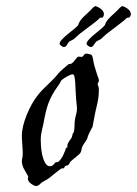

<svg xmlns="http://www.w3.org/2000/svg" viewBox="-20 -603 457 641"><path d="M310 -307C310 -313 306 -319 306 -322C306 -327 310 -328 310 -333C311 -340 305 -349 303 -358L295 -384C291 -397 291 -415 285 -420C282 -422 273 -423 270 -424C258 -424 260 -413 252 -413C250 -413 246 -414 243 -414C235 -414 232 -400 219 -391C216 -389 211 -390 208 -388C196 -377 183 -368 175 -358C152 -329 125 -310 106 -285C79 -251 53 -190 53 -151C53 -130 56 -107 56 -91C56 -78 53 -72 53 -65C53 -45 65 -32 73 -16C74 -15 74 -14 74 -13C74 -11 73 -8 73 -6C73 7 95 18 99 18C113 18 113 8 125 3C129 0 134 -2 139 -5C146 -9 182 -41 187 -41C188 -41 191 -41 192 -41C195 -41 195 -46 197 -48C200 -51 205 -50 208 -52C210 -54 213 -60 215 -63C224 -72 246 -88 248 -92C252 -97 252 -107 255 -114C262 -128 271 -134 273 -147C276 -157 287 -175 289 -180C294 -205 297 -226 303 -249C308 -271 310 -280 310 -307ZM237 -238C237 -228 232 -216 230 -202C228 -189 230 -173 226 -161C221 -157 222 -149 219 -143C216 -138 205 -126 205 -117C205 -115 205 -113 205 -111C205 -109 202 -111 201 -110C195 -94 189 -75 175 -63C172 -61 167 -62 164 -60C161 -56 157 -48 146 -48C130 -48 116 -81 116 -138C116 -157 121 -170 125 -190C135 -246 143 -274 175 -318C180 -324 183 -333 186 -336C199 -346 216 -355 223 -355C233 -355 231 -308 234 -274C235 -261 237 -248 237 -238ZM323 -545C326 -549 327 -553 327 -556C327 -571 305 -582 296 -583V-581C296 -580 291 -579 290 -577C273 -557 246 -541 241 -519C229 -504 179 -473 179 -457C179 -453 188 -446 194 -446C203 -447 204 -457 211 -464C215 -467 221 -469 226 -472C233 -478 241 -486 246 -490C274 -512 304 -532 313 -543C315 -545 321 -543 323 -545ZM412 -545C416 -549 417 -553 417 -556C417 -571 395 -582 386 -583V-581C386 -580 381 -579 380 -577C363 -557 336 -541 330 -519C319 -504 269 -473 269 -457C269 -453 278 -446 283 -446C293 -447 294 -457 301 -464C305 -467 311 -469 316 -472C323 -478 331 -486 336 -490C364 -512 393 -532 403 -543C405 -545 410 -543 412 -545Z"/></svg>

Font: Jim Nightshade
Style: Regular
Weight: 400
Designer: Astigmatic (AOETI)
Foundry: Astigmatic (AOETI)
Version: Version 1.000